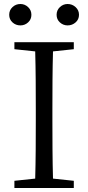

<svg xmlns="http://www.w3.org/2000/svg" viewBox="-20 -940 441 960"><path d="M137 -866Q137 -843 120.5 -828Q104 -813 82 -813Q59 -813 42.5 -828Q26 -843 26 -866Q26 -889 42.5 -904.5Q59 -920 82 -920Q104 -920 120.5 -904.5Q137 -889 137 -866ZM349 -729V-694L245 -683Q243 -612 242.5 -539Q242 -466 242 -392V-337Q242 -265 242.5 -192Q243 -119 245 -47L349 -36V0H52V-36L156 -47Q158 -118 158.5 -191Q159 -264 159 -337V-392Q159 -465 158.5 -538Q158 -611 156 -683L52 -694V-729ZM318 -920Q341 -920 358 -904.5Q375 -889 375 -866Q375 -843 358 -828Q341 -813 318 -813Q296 -813 279.5 -828Q263 -843 263 -866Q263 -889 279.5 -904.5Q296 -920 318 -920Z"/></svg>

Font: Shippori Mincho TTF
Style: Regular
Weight: 400
Version: Version 2.100